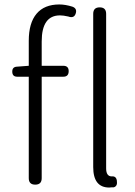

<svg xmlns="http://www.w3.org/2000/svg" viewBox="-20 -828 605 861"><path d="M470 13Q398 13 398 -79V-766Q398 -795 427 -795Q456 -795 456 -766V-434V-73Q456 -37 481 -37Q501 -39 504 -18Q508 7 490 12Q487 12 481 12Q474 13 470 13ZM138 0Q109 0 109 -29V-484H57Q35 -484 35 -507Q35 -528 56 -529L109 -533V-645Q109 -725 144 -766.5Q179 -808 246 -808Q273 -808 305 -798Q326 -790 320 -769Q313 -744 286 -754Q264 -759 249 -759Q167 -759 167 -642V-533H264Q288 -533 288 -509Q288 -484 264 -484H227H167V-29Q167 0 138 0Z"/></svg>

Font: GenSenRounded TW L
Style: Regular
Weight: 300
Version: Version 1.501;PS 1;hotconv 16.6.51;makeotf.lib2.5.65220